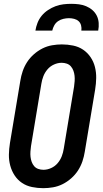

<svg xmlns="http://www.w3.org/2000/svg" viewBox="-20 -975 540 1003"><path d="M206 8Q176 8 147 2Q118 -4 95 -19.5Q72 -35 56.5 -58.5Q41 -82 33.5 -110Q26 -138 26.5 -167.5Q27 -197 32 -228L86 -552Q90 -578 98.5 -603Q107 -628 121.5 -650.5Q136 -673 157 -691.5Q178 -710 202 -722Q226 -734 252 -738.5Q278 -743 303 -743Q333 -743 362 -737Q391 -731 414 -715.5Q437 -700 453 -676.5Q469 -653 476 -625Q483 -597 482.5 -567.5Q482 -538 477 -507L423 -183Q419 -157 410.5 -132Q402 -107 387.5 -84.5Q373 -62 352 -43.5Q331 -25 307 -13Q283 -1 257 3.5Q231 8 206 8ZM207 -88Q227 -88 247 -97Q267 -106 281 -122.5Q295 -139 302.5 -158.5Q310 -178 313 -198L367 -523Q369 -537 370 -551.5Q371 -566 369.5 -579.5Q368 -593 363.5 -605.5Q359 -618 350.5 -628Q342 -638 329 -642.5Q316 -647 302 -647Q282 -647 262 -638Q242 -629 228 -612.5Q214 -596 206.5 -576.5Q199 -557 196 -537L142 -212Q140 -198 139 -183.5Q138 -169 139.5 -155.5Q141 -142 145.5 -129.5Q150 -117 158.5 -107Q167 -97 180 -92.5Q193 -88 207 -88ZM165 -815Q168 -835 176 -855.5Q184 -876 198 -893Q212 -910 231 -922.5Q250 -935 270 -942.5Q290 -950 311 -952.5Q332 -955 352 -955Q373 -955 392.5 -952.5Q412 -950 430 -942.5Q448 -935 462.5 -922.5Q477 -910 485.5 -893Q494 -876 495.5 -855.5Q497 -835 493 -815H405Q407 -829 403.5 -842.5Q400 -856 390.5 -864.5Q381 -873 367.5 -876.5Q354 -880 340 -880Q326 -880 311 -876.5Q296 -873 283.5 -864.5Q271 -856 263.5 -842.5Q256 -829 253 -815Z"/></svg>

Font: Iosevka SS04 Oblique
Style: Bold
Weight: 700
Italic angle: -9°
Monospace: yes
Designer: Belleve Invis
Foundry: Belleve Invis
Version: Version 19.0.0; ttfautohint (v1.8.4)